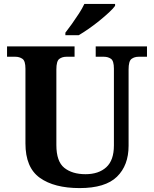

<svg xmlns="http://www.w3.org/2000/svg" viewBox="-20 -951 787 981"><path d="M387 10Q257 10 183.5 -42.5Q110 -95 110 -218V-600Q110 -640 94.5 -650.5Q79 -661 59 -661H16V-714H361V-661H319Q298 -661 283 -650Q268 -639 268 -596V-210Q268 -126 308.5 -93.5Q349 -61 417 -61Q484 -61 523 -96.5Q562 -132 562 -208V-600Q562 -640 547 -650.5Q532 -661 511 -661H469V-714H731V-661H688Q667 -661 652 -650Q637 -639 637 -596V-206Q637 -106 577.5 -48Q518 10 387 10ZM314 -784Q329 -803 347.5 -829Q366 -855 383.5 -882Q401 -909 411 -931H568V-921Q559 -908 537.5 -888Q516 -868 489 -846Q462 -824 434 -804.5Q406 -785 382 -771H314Z"/></svg>

Font: Noto Naskh Arabic
Style: Bold
Weight: 700
Designer: Monotype Design Team, David Williams, Mohamad Dakak and Nizar Qandah
Foundry: Monotype Imaging Inc.
Version: Version 2.016